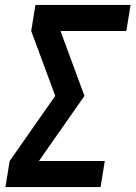

<svg xmlns="http://www.w3.org/2000/svg" viewBox="-20 -755 547 775"><path d="M2 0 19 -105 203 -368 106 -630 123 -735H507L490 -630H224L321 -368L137 -105H403L386 0Z"/></svg>

Font: Iosevka Extrabold
Style: Italic
Weight: 800
Italic angle: -9°
Monospace: yes
Designer: Belleve Invis
Foundry: Belleve Invis
Version: Version 32.5.0; ttfautohint (v1.8.4)